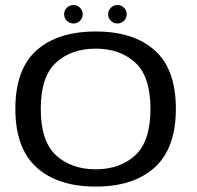

<svg xmlns="http://www.w3.org/2000/svg" viewBox="-20 -718 762 744"><path d="M351 5Q204 5 121.8 -69.2Q39.5 -143.5 39.5 -296.5Q39.5 -450 121.8 -523Q204 -596 351 -596Q497.5 -596 579.5 -523Q661.5 -450 661.5 -296.5Q661.5 -143.5 579.5 -69.2Q497.5 5 351 5ZM351 -62Q445 -62 504 -116.2Q563 -170.5 563 -296Q563 -421.5 504 -475.5Q445 -529.5 351 -529.5Q256.5 -529.5 197.2 -475.5Q138 -421.5 138 -296Q138 -170.5 197.2 -116.2Q256.5 -62 351 -62ZM264.5 -627Q249.5 -627 239 -637.5Q228.5 -648 228.5 -662.5Q228.5 -677.5 239 -688Q249.5 -698.5 264.5 -698.5Q279.5 -698.5 290 -688Q300.5 -677.5 300.5 -662.5Q300.5 -648 290 -637.5Q279.5 -627 264.5 -627ZM435 -627Q420 -627 409.5 -637.5Q399 -648 399 -662.5Q399 -677.5 409.5 -688Q420 -698.5 435 -698.5Q450 -698.5 460.5 -688Q471 -677.5 471 -662.5Q471 -648 460.5 -637.5Q450 -627 435 -627Z"/></svg>

Font: Anybody ExtraExpanded
Style: Regular
Weight: 400
Width: 8
Designer: Tyler Finck
Foundry: Etcetera Type Company
Version: Version 1.010; ttfautohint (v1.8.3) -l 8 -r 50 -G 200 -x 14 